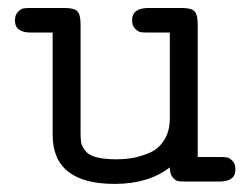

<svg xmlns="http://www.w3.org/2000/svg" viewBox="-20 -451 623 477"><path d="M17.1 -399.9Q17.1 -414.1 24.7 -421.6Q32.2 -429.2 38.6 -430.2Q44.9 -431.2 57.1 -431.2H140.1Q165 -431.2 172.6 -422.6Q180.2 -414.1 180.2 -390.1V-121.1Q180.2 -105 181.6 -96.9Q183.1 -88.9 191.2 -77.4Q199.2 -65.9 219 -60.5Q238.8 -55.2 271 -55.2Q289.1 -55.2 307.1 -58.1Q325.2 -61 348.6 -70.1Q372.1 -79.1 387 -101.6Q401.9 -124 401.9 -157.2V-370.1H348.1Q335.9 -370.1 329.6 -371.1Q323.2 -372.1 315.7 -379.6Q308.1 -387.2 308.1 -400.9Q308.1 -430.7 348.1 -431.2H431.2Q456.1 -431.2 463.6 -422.6Q471.2 -414.1 471.2 -390.1V-61H524.9Q537.1 -61 543.5 -60.1Q549.8 -59.1 557.4 -51.5Q564.9 -43.9 564.9 -29.8Q564.9 0 524.9 0H441.9Q428.7 0 422.4 -1Q416 -2 408.9 -10.5Q401.9 -19 401.9 -35.2Q348.6 5.9 265.1 5.9Q111.3 5.9 110.8 -115.2V-370.1H57.1Q17.1 -370.1 17.1 -399.9Z"/></svg>

Font: CMU Typewriter Text Variable Width
Style: Medium
Weight: 500
Version: Version 0.7.0